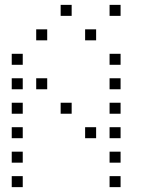

<svg xmlns="http://www.w3.org/2000/svg" viewBox="-20 -793 640 785"><path d="M229 -773Q228 -773 228 -773Q228 -773 228 -772V-729Q228 -728 228 -728Q228 -728 229 -728H272Q273 -728 273 -728Q273 -728 273 -729V-772Q273 -773 273 -773Q273 -773 272 -773ZM429 -773Q428 -773 428 -773Q428 -773 428 -772V-729Q428 -728 428 -728Q428 -728 429 -728H472Q473 -728 473 -728Q473 -728 473 -729V-772Q473 -773 473 -773Q473 -773 472 -773ZM129 -673Q128 -673 128 -673Q128 -673 128 -672V-629Q128 -628 128 -628Q128 -628 129 -628H172Q173 -628 173 -628Q173 -628 173 -629V-672Q173 -673 173 -673Q173 -673 172 -673ZM329 -673Q328 -673 328 -673Q328 -673 328 -672V-629Q328 -628 328 -628Q328 -628 329 -628H372Q373 -628 373 -628Q373 -628 373 -629V-672Q373 -673 373 -673Q373 -673 372 -673ZM29 -573Q28 -573 28 -573Q28 -573 28 -572V-529Q28 -528 28 -528Q28 -528 29 -528H72Q73 -528 73 -528Q73 -528 73 -529V-572Q73 -573 73 -573Q73 -573 72 -573ZM429 -573Q428 -573 428 -573Q428 -573 428 -572V-529Q428 -528 428 -528Q428 -528 429 -528H472Q473 -528 473 -528Q473 -528 473 -529V-572Q473 -573 473 -573Q473 -573 472 -573ZM29 -473Q28 -473 28 -473Q28 -473 28 -472V-429Q28 -428 28 -428Q28 -428 29 -428H72Q73 -428 73 -428Q73 -428 73 -429V-472Q73 -473 73 -473Q73 -473 72 -473ZM129 -473Q128 -473 128 -473Q128 -473 128 -472V-429Q128 -428 128 -428Q128 -428 129 -428H172Q173 -428 173 -428Q173 -428 173 -429V-472Q173 -473 173 -473Q173 -473 172 -473ZM429 -473Q428 -473 428 -473Q428 -473 428 -472V-429Q428 -428 428 -428Q428 -428 429 -428H472Q473 -428 473 -428Q473 -428 473 -429V-472Q473 -473 473 -473Q473 -473 472 -473ZM29 -373Q28 -373 28 -373Q28 -373 28 -372V-329Q28 -328 28 -328Q28 -328 29 -328H72Q73 -328 73 -328Q73 -328 73 -329V-372Q73 -373 73 -373Q73 -373 72 -373ZM229 -373Q228 -373 228 -373Q228 -373 228 -372V-329Q228 -328 228 -328Q228 -328 229 -328H272Q273 -328 273 -328Q273 -328 273 -329V-372Q273 -373 273 -373Q273 -373 272 -373ZM429 -373Q428 -373 428 -373Q428 -373 428 -372V-329Q428 -328 428 -328Q428 -328 429 -328H472Q473 -328 473 -328Q473 -328 473 -329V-372Q473 -373 473 -373Q473 -373 472 -373ZM29 -273Q28 -273 28 -273Q28 -273 28 -272V-229Q28 -228 28 -228Q28 -228 29 -228H72Q73 -228 73 -228Q73 -228 73 -229V-272Q73 -273 73 -273Q73 -273 72 -273ZM329 -273Q328 -273 328 -273Q328 -273 328 -272V-229Q328 -228 328 -228Q328 -228 329 -228H372Q373 -228 373 -228Q373 -228 373 -229V-272Q373 -273 373 -273Q373 -273 372 -273ZM429 -273Q428 -273 428 -273Q428 -273 428 -272V-229Q428 -228 428 -228Q428 -228 429 -228H472Q473 -228 473 -228Q473 -228 473 -229V-272Q473 -273 473 -273Q473 -273 472 -273ZM29 -173Q28 -173 28 -173Q28 -173 28 -172V-129Q28 -128 28 -128Q28 -128 29 -128H72Q73 -128 73 -128Q73 -128 73 -129V-172Q73 -173 73 -173Q73 -173 72 -173ZM429 -173Q428 -173 428 -173Q428 -173 428 -172V-129Q428 -128 428 -128Q428 -128 429 -128H472Q473 -128 473 -128Q473 -128 473 -129V-172Q473 -173 473 -173Q473 -173 472 -173ZM29 -73Q28 -73 28 -73Q28 -73 28 -72V-29Q28 -28 28 -28Q28 -28 29 -28H72Q73 -28 73 -28Q73 -28 73 -29V-72Q73 -73 73 -73Q73 -73 72 -73ZM429 -73Q428 -73 428 -73Q428 -73 428 -72V-29Q428 -28 428 -28Q428 -28 429 -28H472Q473 -28 473 -28Q473 -28 473 -29V-72Q473 -73 473 -73Q473 -73 472 -73Z"/></svg>

Font: Doto Light
Style: Regular
Weight: 300
Monospace: yes
Version: Version 1.000